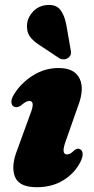

<svg xmlns="http://www.w3.org/2000/svg" viewBox="-20 -750 384 782"><path d="M253 -121Q260 -121 266.5 -124.8Q273 -128.5 284 -139Q296 -148 306 -142Q315 -138.5 316.5 -124.8Q318 -111 307 -89.5Q284 -44.5 238.2 -16Q192.5 12.5 129.5 12.5Q58 12.5 41 -30Q24 -72.5 49.5 -137.5L101.5 -280.5Q114.5 -313 113.2 -326Q112 -339 99 -339Q86.5 -339 63.5 -319Q49 -310.5 38 -315Q28 -319 26.5 -332.8Q25 -346.5 37 -365.5Q64.5 -411 113.2 -442Q162 -473 218.5 -473Q283.5 -473 304.2 -430Q325 -387 297 -315.5L249 -179Q237.5 -148 239 -134.5Q240.5 -121 253 -121ZM250 -649.5 267.5 -549.5Q270 -540 268.8 -531.2Q267.5 -522.5 258.5 -515Q250.5 -508.5 240.5 -508.2Q230.5 -508 222 -512.5L147.5 -562Q114.5 -582 100.8 -602.8Q87 -623.5 90.5 -655Q93.5 -680.5 115.2 -703.5Q137 -726.5 171 -729.5Q207.5 -732.5 225 -710.8Q242.5 -689 250 -649.5Z"/></svg>

Font: Fraunces 72pt Soft Black
Style: Italic
Weight: 900
Italic angle: -16°
Version: Version 1.000;[b76b70a41]